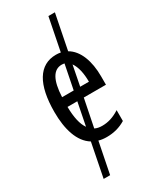

<svg xmlns="http://www.w3.org/2000/svg" viewBox="-242 -827 902 1103"><g transform="rotate(-30 209.5 -275.5)"><path d="M233 10C279 10 320 -1 358 -24V-96C318 -70 281 -59 242 -59C224 -59 208 -62 194 -69L231 -253H378V-309C378 -409 348 -493 286 -528L332 -760H289L246 -543C236 -545 226 -546 215 -546C102 -546 43 -447 43 -265C43 -151 71 -56 140 -14L96 209H139L180 3C196 8 214 10 233 10ZM124 -317C129 -428 160 -480 215 -480C221 -480 227 -479 233 -478L201 -317ZM302 -317H244L270 -450C292 -420 302 -371 302 -317ZM123 -253H188L158 -101C135 -133 124 -184 123 -253Z"/></g></svg>

Font: Noto Sans UI Condensed
Style: Regular
Weight: 400
Width: 3
Designer: Monotype Design Team
Foundry: Monotype Imaging Inc.
Version: Version 1.901